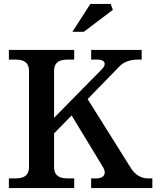

<svg xmlns="http://www.w3.org/2000/svg" viewBox="-20 -953 813 973"><path d="M254 -107V-277L343 -368L502 -106C521 -75 509 -49 469 -49H442V0H752V-49H729C697 -49 666 -66 644 -100L424 -451L586 -617C607 -640 643 -651 677 -651H698V-700H442V-651H477C510 -651 522 -629 498 -604L254 -356V-593C254 -633 275 -651 323 -651H356V-700H25V-651H58C106 -651 127 -633 127 -593V-107C127 -67 106 -49 58 -49H25V0H356V-49H323C275 -49 254 -67 254 -107ZM347 -792H405L552 -903L541 -933H438Z"/></svg>

Font: LT Superior Serif Semibold
Style: Regular
Weight: 600
Designer: Daniel Lyons
Foundry: LyonsType
Version: Version 2.120;FEAKit 1.0